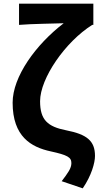

<svg xmlns="http://www.w3.org/2000/svg" viewBox="-20 -818 555 1049"><path d="M432 211C480 141 499 71 499 34C499 -49 454 -84 342 -106C240 -126 199 -163 199 -265C199 -390 337 -590 484 -682H490V-798H84V-682C154 -688 276 -689 328 -691C175 -574 49 -399 49 -257C49 -72 150 -14 257 9C348 29 370 41 370 73C370 102 351 127 317 172Z"/></svg>

Font: Noto Sans Mono CJK JP Bold
Style: Regular
Weight: 700
Designer: Ryoko NISHIZUKA (kana & ideographs); Paul D. Hunt (Latin, Greek & Cyrillic); Wenlong ZHANG (bopomofo); Sandoll Communica
Foundry: Adobe Systems Incorporated
Version: Version 1.004;PS 1.004;hotconv 1.0.82;makeotf.lib2.5.63406